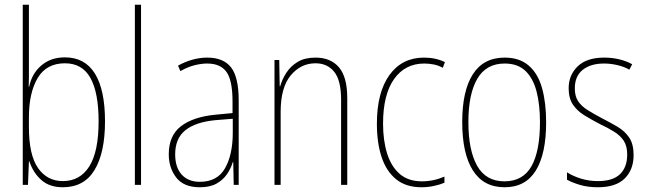

<svg xmlns="http://www.w3.org/2000/svg" viewBox="-20 -873 2731 810"><path d="M102 -587Q102 -568 102 -546Q102 -524 101 -507H103Q114 -562 154 -596.5Q194 -631 254 -631Q338 -631 380.5 -562.5Q423 -494 423 -361Q423 -229 379 -156Q335 -83 245 -83Q189 -83 154.5 -113.5Q120 -144 104 -192H102L98 -93H76V-853H102ZM254 -606Q176 -606 139 -544Q102 -482 102 -378V-336Q102 -219 140.5 -164Q179 -109 245 -109Q318 -109 357 -171.5Q396 -234 396 -361Q396 -482 361.5 -544Q327 -606 254 -606Z M575 -93H549V-853H575Z M854 -630Q923 -630 955 -588.5Q987 -547 987 -449V-93H966L964 -189H962Q954 -162 937.5 -138Q921 -114 893.5 -98.5Q866 -83 823 -83Q755 -83 723.5 -124Q692 -165 692 -222Q692 -301 743.5 -340.5Q795 -380 888 -389L961 -396V-444Q961 -534 935.5 -569.5Q910 -605 854 -605Q830 -605 801.5 -598Q773 -591 741 -573L731 -596Q759 -612 791 -621Q823 -630 854 -630ZM888 -366Q805 -358 762 -323.5Q719 -289 719 -222Q719 -167 746.5 -136.5Q774 -106 823 -106Q897 -106 929.5 -163.5Q962 -221 962 -313V-372Z M1311 -630Q1375 -630 1410 -589Q1445 -548 1445 -459V-93H1419V-452Q1419 -534 1390 -570Q1361 -606 1311 -606Q1249 -606 1206.5 -555Q1164 -504 1164 -401V-93H1138V-620H1158L1160 -509H1162Q1170 -538 1188 -566Q1206 -594 1236 -612Q1266 -630 1311 -630Z M1758 -83Q1693 -83 1651.5 -116.5Q1610 -150 1590 -210Q1570 -270 1570 -351Q1570 -483 1623 -556.5Q1676 -630 1769 -630Q1818 -630 1857 -611L1848 -587Q1830 -597 1810 -601Q1790 -605 1770 -605Q1689 -605 1642.5 -539.5Q1596 -474 1596 -351Q1596 -281 1613 -226Q1630 -171 1666 -139.5Q1702 -108 1760 -108Q1809 -108 1855 -128V-102Q1836 -94 1810.5 -88.5Q1785 -83 1758 -83Z M2284 -357Q2284 -224 2240.5 -153.5Q2197 -83 2109 -83Q2020 -83 1975 -154Q1930 -225 1930 -358Q1930 -490 1975 -560Q2020 -630 2109 -630Q2172 -630 2211 -596Q2250 -562 2267 -500.5Q2284 -439 2284 -357ZM1956 -358Q1956 -239 1993 -173.5Q2030 -108 2108 -108Q2186 -108 2222 -171.5Q2258 -235 2258 -358Q2258 -432 2243.5 -487.5Q2229 -543 2196.5 -574Q2164 -605 2109 -605Q2031 -605 1993.5 -540.5Q1956 -476 1956 -358Z M2653 -219Q2653 -157 2615.5 -120Q2578 -83 2502 -83Q2460 -83 2426.5 -93Q2393 -103 2372 -115V-146Q2399 -129 2432.5 -119Q2466 -109 2502 -109Q2566 -109 2596 -138.5Q2626 -168 2626 -221Q2626 -257 2611.5 -279Q2597 -301 2571.5 -317Q2546 -333 2512 -349Q2475 -368 2444.5 -387Q2414 -406 2396.5 -432.5Q2379 -459 2379 -501Q2379 -556 2417 -593Q2455 -630 2529 -630Q2563 -630 2593.5 -622.5Q2624 -615 2647 -602L2635 -579Q2615 -591 2586 -598Q2557 -605 2528 -605Q2472 -605 2438.5 -578.5Q2405 -552 2405 -500Q2405 -467 2419 -446Q2433 -425 2458.5 -409Q2484 -393 2518 -375Q2555 -356 2585.5 -338Q2616 -320 2634.5 -292.5Q2653 -265 2653 -219Z"/></svg>

Font: Noto Sans Kannada UI Condensed Thin
Style: Regular
Weight: 100
Width: 3
Designer: Jelle Bosma - Monotype Design Team
Foundry: Monotype Imaging Inc.
Version: Version 2.005; ttfautohint (v1.8.4.7-5d5b)